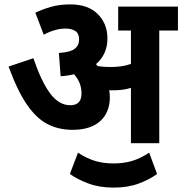

<svg xmlns="http://www.w3.org/2000/svg" viewBox="-20 -652 830 874"><path d="M480 -210Q480 -140 436 -100.5Q392 -61 310 -61Q248 -61 197.5 -86.5Q147 -112 103.5 -174.5Q60 -237 19 -349L132 -387Q168 -281 208 -227Q248 -173 300 -173Q351 -173 351 -226Q351 -252 342.5 -273.5Q334 -295 317 -314Q289 -307 256 -305L248 -411Q299 -414 319.5 -429.5Q340 -445 340 -473Q340 -500 322.5 -511Q305 -522 279 -522Q254 -522 228.5 -514.5Q203 -507 179 -494L141 -594Q171 -609 211 -620.5Q251 -632 300 -632Q381 -632 425 -588Q469 -544 469 -477Q469 -405 417 -360Q421 -356 425 -351Q438 -349 451.5 -348Q465 -347 482 -347Q508 -347 530.5 -350Q553 -353 576 -361V-513H518V-622H790V-513H705V0H576V-252Q557 -246 537 -243.5Q517 -241 497 -241Q487 -241 477 -241Q480 -226 480 -210ZM497 202Q433 202 383 183.5Q333 165 298 140L335 43Q371 67 409.5 79.5Q448 92 497 92Q543 92 581.5 80.5Q620 69 659 43L695 140Q661 165 611.5 183.5Q562 202 497 202Z"/></svg>

Font: Noto Sans Devanagari UI SemiCondensed
Style: Bold
Weight: 700
Width: 4
Designer: Jelle Bosma - Monotype Design Team
Foundry: Monotype Imaging Inc.
Version: Version 2.004; ttfautohint (v1.8.4.7-5d5b)